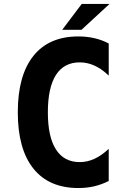

<svg xmlns="http://www.w3.org/2000/svg" viewBox="-20 -924 642 958"><path d="M387.7 -904.3H526.4L386.7 -775.4H290.5ZM370.6 14.2Q297.9 14.2 241.7 -10Q185.5 -34.2 146.5 -83Q68.8 -180.2 68.8 -363.8Q68.8 -547.4 146.5 -645Q185.5 -693.8 241.7 -718Q297.9 -742.2 370.6 -742.2Q392.6 -742.2 412.4 -740Q432.1 -737.8 451.2 -733.4Q489.7 -724.6 522.5 -707V-546.9Q500.5 -567.4 483.2 -578.9Q465.8 -590.3 450.2 -597.2Q431.6 -605.5 413.8 -609.1Q396 -612.8 377.9 -612.8Q299.8 -612.8 259.3 -550.3Q218.8 -486.8 218.8 -363.8Q218.8 -240.7 259.3 -178.2Q299.3 -115.2 377.9 -115.2Q415.5 -115.2 450.7 -131.3Q467.8 -139.2 484.6 -150.6Q501.5 -162.1 522.5 -181.2V-21Q487.8 -3.4 450.7 5.4Q432.1 9.8 412.4 12Q392.6 14.2 370.6 14.2Z"/></svg>

Font: Hack
Style: Bold
Weight: 700
Monospace: yes
Designer: Christopher Simpkins
Foundry: Christopher Simpkins
Version: Version 2.017